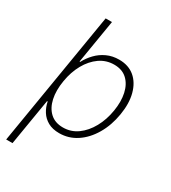

<svg xmlns="http://www.w3.org/2000/svg" viewBox="-221 -841 1032 1157"><g transform="rotate(30 295.5 -262.0)"><path d="M268.1 11.7Q221.7 11.7 189.7 -6.1Q157.7 -23.9 138.9 -53.7Q120.1 -83.5 113.3 -119.1H108.9L55.2 204.1H11.2L165.5 -727.5H209.5L159.2 -423.8H163.6Q182.1 -459 210.4 -488.5Q238.8 -518.1 276.9 -535.6Q314.9 -553.2 361.3 -553.2Q426.8 -553.2 469.5 -517.3Q512.2 -481.4 529.1 -417.7Q545.9 -354 532.2 -272Q518.6 -189 480.7 -124.8Q442.9 -60.5 388.2 -24.4Q333.5 11.7 268.1 11.7ZM270.5 -29.3Q326.2 -29.3 370.8 -61.5Q415.5 -93.8 445.8 -148.7Q476.1 -203.6 487.3 -272Q498.5 -339.8 486.6 -394.3Q474.6 -448.7 440.4 -480.5Q406.2 -512.2 350.6 -512.2Q295.4 -512.2 250.7 -481Q206.1 -449.7 175.8 -395.5Q145.5 -341.3 134.3 -272Q122.6 -202.6 134.5 -147.7Q146.5 -92.8 180.9 -61Q215.3 -29.3 270.5 -29.3Z"/></g></svg>

Font: Inter ExtraLight
Style: Italic
Weight: 250
Italic angle: -9.3988°
Designer: Rasmus Andersson
Foundry: rsms
Version: Version 4.001;git-66647c0bb